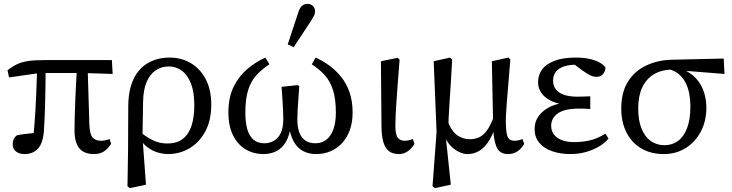

<svg xmlns="http://www.w3.org/2000/svg" viewBox="-20 -787 3802 997"><path d="M107 13Q80 13 63 -0.5Q46 -14 46 -37Q46 -55 51.5 -65.5Q57 -76 67 -84Q84 -88 103.5 -90.5Q123 -93 143.5 -95Q164 -97 185 -97L150 -52Q155 -91 158 -129.5Q161 -168 163.5 -207Q166 -246 167.5 -285Q169 -324 170.5 -363Q172 -402 173 -441H217Q217 -407 216.5 -373.5Q216 -340 215.5 -306Q215 -272 214 -238.5Q213 -205 211.5 -172Q210 -139 208 -107Q203 -43 177 -15Q151 13 107 13ZM27 -385 19 -422Q44 -442 68.5 -453.5Q93 -465 126 -470Q159 -475 211 -475H561L565 -403L409 -408H188ZM468 13Q416 13 391.5 -17.5Q367 -48 367 -110Q367 -144 368 -184Q369 -224 371 -267.5Q373 -311 375 -355Q377 -399 380 -441H435L444 -140Q446 -90 461 -73Q476 -56 505 -56Q515 -56 527 -58.5Q539 -61 549 -65L557 -40Q539 -13 518.5 0Q498 13 468 13Z M642 180 645 -12 646 -237Q647 -323 674.5 -378.5Q702 -434 750.5 -461Q799 -488 861 -488Q923 -488 972 -458.5Q1021 -429 1049 -374.5Q1077 -320 1077 -244Q1077 -161 1045.5 -103.5Q1014 -46 963 -16.5Q912 13 853 13Q827 13 798 4.5Q769 -4 742.5 -25Q716 -46 697 -81H695L707 -102Q731 -83 753.5 -69.5Q776 -56 799 -49Q822 -42 849 -42Q899 -42 930 -66.5Q961 -91 975 -135.5Q989 -180 989 -240Q989 -309 971.5 -353.5Q954 -398 924 -420Q894 -442 857 -442Q818 -442 788 -421.5Q758 -401 741 -360.5Q724 -320 723 -259L720 -82V-73L738 172L654 190Z M1348 13Q1297 13 1255.5 -11.5Q1214 -36 1190 -84.5Q1166 -133 1166 -203Q1166 -281 1193 -336Q1220 -391 1263.5 -428Q1307 -465 1358 -488L1379 -453Q1339 -427 1311 -396Q1283 -365 1268.5 -319Q1254 -273 1254 -202Q1254 -152 1264 -116.5Q1274 -81 1296 -62Q1318 -43 1353 -43Q1379 -43 1401.5 -55.5Q1424 -68 1437.5 -95.5Q1451 -123 1451 -169Q1451 -187 1450 -211Q1449 -235 1447 -266.5Q1445 -298 1442 -336L1525 -345L1534 -340Q1532 -306 1529.5 -274Q1527 -242 1525.5 -215Q1524 -188 1524 -169Q1524 -126 1534.5 -98.5Q1545 -71 1566 -57Q1587 -43 1618 -43Q1651 -43 1675 -62Q1699 -81 1711.5 -116.5Q1724 -152 1724 -201Q1724 -274 1709 -320Q1694 -366 1666.5 -396.5Q1639 -427 1599 -453L1619 -488Q1657 -471 1691 -446Q1725 -421 1752.5 -386.5Q1780 -352 1795.5 -306.5Q1811 -261 1811 -202Q1811 -154 1797.5 -114.5Q1784 -75 1758.5 -46.5Q1733 -18 1698.5 -2.5Q1664 13 1622 13Q1583 13 1553 -3Q1523 -19 1504.5 -53.5Q1486 -88 1479 -141H1491Q1485 -86 1465.5 -52Q1446 -18 1416 -2.5Q1386 13 1348 13ZM1474 -556 1530 -726Q1538 -749 1550 -758Q1562 -767 1575 -767Q1593 -767 1604.5 -756.5Q1616 -746 1616 -729Q1616 -716 1611 -706Q1606 -696 1594 -677L1505 -542Z M2051 13Q2020 13 2000.5 -1.5Q1981 -16 1971.5 -46.5Q1962 -77 1961 -125L1958 -469L2045 -487L2055 -477Q2049 -402 2045 -348.5Q2041 -295 2038.5 -257Q2036 -219 2034.5 -190Q2033 -161 2033 -136Q2033 -88 2045.5 -72Q2058 -56 2081 -56Q2092 -56 2103 -58.5Q2114 -61 2124 -65L2132 -40Q2120 -18 2099 -2.5Q2078 13 2051 13Z M2226 180 2247 -102 2232 -469 2317 -488 2328 -478Q2324 -404 2320.5 -348Q2317 -292 2314 -249.5Q2311 -207 2309.5 -172Q2308 -137 2308 -104L2294 -84L2321 172L2238 190ZM2618 13Q2574 13 2558.5 -23.5Q2543 -60 2541 -124V-127L2534 -469L2620 -488L2630 -478Q2624 -403 2619.5 -349.5Q2615 -296 2612 -258Q2609 -220 2607.5 -191Q2606 -162 2607 -136Q2609 -89 2618 -72.5Q2627 -56 2652 -56Q2662 -56 2673 -58.5Q2684 -61 2693 -65L2702 -40Q2690 -18 2669 -2.5Q2648 13 2618 13ZM2408 13Q2374 13 2337.5 -14Q2301 -41 2284 -94H2282L2306 -153Q2329 -99 2359 -81.5Q2389 -64 2418 -64Q2445 -64 2467 -73.5Q2489 -83 2508 -109Q2527 -135 2545 -183L2565 -164H2563Q2546 -102 2523 -62.5Q2500 -23 2471 -5Q2442 13 2408 13Z M2942 13Q2889 13 2846.5 -2Q2804 -17 2780 -46Q2756 -75 2756 -117Q2756 -157 2779.5 -187.5Q2803 -218 2844 -236Q2885 -254 2937 -254V-242Q2885 -244 2848.5 -260Q2812 -276 2793 -302Q2774 -328 2774 -360Q2774 -397 2794.5 -425.5Q2815 -454 2858.5 -471Q2902 -488 2971 -488Q3007 -488 3037 -482Q3067 -476 3089.5 -464.5Q3112 -453 3124 -437Q3124 -418 3112 -403Q3100 -388 3077 -388Q3066 -388 3055.5 -391.5Q3045 -395 3032.5 -402.5Q3020 -410 3003 -422L2951 -461H3022L3032 -444Q3015 -448 3001 -449.5Q2987 -451 2972 -451Q2934 -451 2907 -441.5Q2880 -432 2866 -413.5Q2852 -395 2852 -368Q2852 -342 2866 -323.5Q2880 -305 2908 -295Q2936 -285 2978 -285Q2993 -285 3008 -285.5Q3023 -286 3045 -287V-221Q3020 -223 3009 -223Q2998 -223 2987 -223Q2944 -223 2916 -215.5Q2888 -208 2872 -195Q2856 -182 2849 -166.5Q2842 -151 2842 -134Q2842 -109 2855.5 -90Q2869 -71 2896 -60Q2923 -49 2962 -49Q2999 -49 3038.5 -57Q3078 -65 3124 -93L3140 -67Q3116 -40 3084 -22.5Q3052 -5 3016 4Q2980 13 2942 13Z M3427 13Q3360 13 3310.5 -16Q3261 -45 3233.5 -98.5Q3206 -152 3206 -223Q3206 -308 3241 -363.5Q3276 -419 3337 -447.5Q3398 -476 3474 -477L3738 -483L3742 -403L3479 -424L3467 -426Q3412 -424 3373.5 -400Q3335 -376 3314.5 -332Q3294 -288 3294 -223Q3294 -161 3311.5 -118.5Q3329 -76 3359.5 -54.5Q3390 -33 3430 -33Q3470 -33 3500 -54.5Q3530 -76 3547.5 -121Q3565 -166 3565 -235Q3565 -267 3559.5 -298Q3554 -329 3541 -355.5Q3528 -382 3505.5 -401.5Q3483 -421 3448 -429L3460 -441Q3510 -437 3545.5 -417.5Q3581 -398 3603.5 -369Q3626 -340 3637 -303.5Q3648 -267 3648 -228Q3648 -159 3619.5 -104.5Q3591 -50 3541 -18.5Q3491 13 3427 13Z"/></svg>

Font: Source Serif 4 Variable
Style: Regular
Weight: 400
Designer: Frank Grießhammer
Foundry: Adobe
Version: Version 4.005;hotconv 1.1.0;makeotfexe 2.6.0